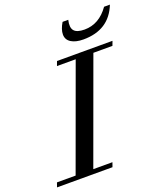

<svg xmlns="http://www.w3.org/2000/svg" viewBox="-205 -965 933 1072"><g transform="rotate(-20 261.0 -429.0)"><path d="M369.6 -725.6Q324.2 -725.6 297.4 -742.4Q270.5 -759.3 270.5 -790.5Q270.5 -820.3 293 -857.9H326.7Q316.4 -814.9 332.5 -795.2Q348.6 -775.4 394.5 -775.4Q481.4 -775.4 539.6 -857.9H574.2Q522 -725.6 369.6 -725.6ZM-52.2 0 -43 -26.4H67.9L290.5 -636.7H179.2L189 -663.1H518.6L508.8 -636.7H395.5L172.9 -26.4H286.6L277.3 0Z"/></g></svg>

Font: Elstob Medium
Style: Italic
Weight: 500
Italic angle: -20°
Designer: Peter S. Baker
Version: Version 1.015